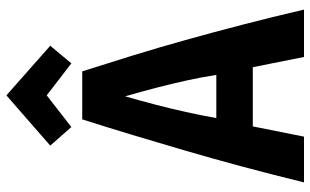

<svg xmlns="http://www.w3.org/2000/svg" viewBox="-205 -765 970 600"><g transform="rotate(-90 280.0 -465.0)"><path d="M10 0Q35 -102 60 -195Q85 -288 110 -373.5Q135 -459 159 -538.5Q183 -618 207 -693H357Q381 -618 406 -537Q431 -456 455 -370Q479 -284 503 -191.5Q527 -99 550 0H402L370 -160H185L153 0ZM211 -274H346Q338 -324 328 -369Q318 -414 306 -460.5Q294 -507 279 -559Q264 -507 252 -460.5Q240 -414 230 -369Q220 -324 211 -274ZM183 -727 125 -793 282 -930 437 -793 382 -727 282 -804Z"/></g></svg>

Font: Ubuntu Sans Mono
Style: Bold
Weight: 700
Monospace: yes
Designer: Dalton Maag Ltd
Foundry: Dalton Maag Ltd
Version: Version 1.006